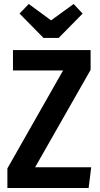

<svg xmlns="http://www.w3.org/2000/svg" viewBox="-20 -942 500 962"><path d="M349 -922 236 -840 124 -922 78 -874 198 -752H274L394 -874ZM434 -691H45V-589H296L17 -98V0H424L437 -104H156L434 -592Z"/></svg>

Font: Fira Sans Condensed Medium
Style: Regular
Weight: 500
Width: 3
Designer: Carrois Corporate & Edenspiekermann AG
Foundry: Carrois Corporate GbR & Edenspiekermann AG
Version: Version 4.202;PS 004.202;hotconv 1.0.88;makeotf.lib2.5.64775